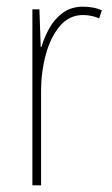

<svg xmlns="http://www.w3.org/2000/svg" viewBox="-20 -555 336 575"><path d="M229 -535Q243 -535 257.5 -532.5Q272 -530 285 -524L277 -500Q268 -504 255.5 -507Q243 -510 229 -510Q187 -510 159 -476.5Q131 -443 117 -391Q103 -339 103 -283V0H77V-527H98L102 -414H104Q112 -442 127.5 -470Q143 -498 168 -516.5Q193 -535 229 -535Z"/></svg>

Font: Noto Sans Lao Looped Condensed Thin
Style: Regular
Weight: 100
Width: 3
Designer: Mark Frömberg, Ben Mitchell
Foundry: The Fontpad Ltd
Version: Version 1.002; ttfautohint (v1.8.4.7-5d5b)